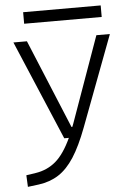

<svg xmlns="http://www.w3.org/2000/svg" viewBox="-60 -714 706 995"><g transform="rotate(-5 293.0 -217.0)"><path d="M44.4 234.4 41.5 173.8 90.3 166.5Q151.4 157.2 195.8 119.4Q240.2 81.5 277.8 0H253.9L34.7 -517.6H105L296.4 -55.2H300.8Q303.7 -62.5 306.6 -70.3L466.3 -517.6H536.6L358.9 -45.9Q323.7 47.4 286.9 104.5Q250 161.6 205.3 190.4Q160.6 219.2 102.1 227.1ZM98.6 -609.4V-669.4H502V-609.4Z"/></g></svg>

Font: Cascadia Code NF Light
Style: Regular
Weight: 300
Monospace: yes
Designer: Aaron Bell
Foundry: Saja Typeworks
Version: Version 2404.023; ttfautohint (v1.8.4)